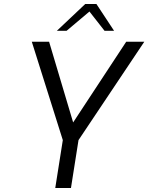

<svg xmlns="http://www.w3.org/2000/svg" viewBox="-20 -946 746 966"><path d="M296 -241 140 -736H227L348 -330L615 -736H706L375 -241L337 0H258ZM409 -926H465L554 -791H506L430 -888L315 -791H266Z"/></svg>

Font: Exo
Style: Italic
Weight: 400
Italic angle: -9°
Designer: Natanael Gama
Foundry: Natanael Gama
Version: Version 1.500; ttfautohint (v1.6)